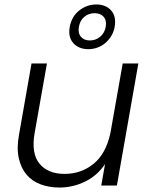

<svg xmlns="http://www.w3.org/2000/svg" viewBox="-20 -830 673 859"><path d="M503 0H433L450 -96Q415 -44 360.5 -17.5Q306 9 246 9Q199 9 161 -5.5Q123 -20 98.5 -49Q74 -78 64 -122.5Q54 -167 65 -227L121 -546H190L135 -235Q119 -144 156.5 -98Q194 -52 269 -52Q343 -52 398.5 -97Q454 -142 474 -235L529 -546H599ZM453 -710Q458 -739 443.5 -755Q429 -771 403 -771Q377 -771 357.5 -755Q338 -739 333 -710Q328 -682 342 -665.5Q356 -649 382 -649Q408 -649 428 -665.5Q448 -682 453 -710ZM292 -710Q301 -757 335 -783.5Q369 -810 411 -810Q453 -810 477 -783.5Q501 -757 493 -710Q489 -687 477.5 -668.5Q466 -650 450.5 -637Q435 -624 415.5 -617Q396 -610 375 -610Q333 -610 308.5 -636.5Q284 -663 292 -710Z"/></svg>

Font: SVN-Poppins Light
Style: Italic
Weight: 300
Italic angle: -10°
Designer: Ninad Kale (Devanagari), Jonny Pinhorn (Latin)
Foundry: Indian Type Foundry
Version: Version 3.002 2017; ttfautohint (v1.8.3)